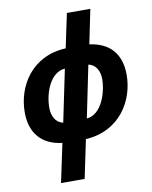

<svg xmlns="http://www.w3.org/2000/svg" viewBox="-105 -836 910 1153"><g transform="rotate(-10 350.5 -260.0)"><path d="M172 240H316L365 6C576 -7 673 -177 673 -332C673 -460 607 -534 484 -551L527 -760H384L340 -552C131 -542 31 -375 31 -215C31 -90 97 -11 222 4ZM248 -115C202 -124 181 -168 181 -217C181 -309 225 -427 314 -433ZM392 -115 457 -432C503 -423 524 -380 524 -333C524 -254 485 -123 392 -115Z"/></g></svg>

Font: Noto Sans Display SemiCondensed Extra
Style: Italic
Weight: 800
Width: 4
Italic angle: -12°
Designer: Monotype Design Team
Foundry: Monotype Imaging Inc.
Version: Version 1.900